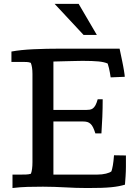

<svg xmlns="http://www.w3.org/2000/svg" viewBox="-20 -949 702 976"><path d="M257.8 -929.2H379.9L472.2 -771.5H404.8ZM587.9 -701.7 601.1 -638.7Q603.5 -626.5 606 -614Q608.4 -601.6 610.1 -590.6Q611.8 -579.6 613 -571.3Q614.3 -563 614.3 -558.6L542.5 -555.7L538.6 -580.1Q536.6 -590.8 533.9 -602.8Q531.2 -614.7 527.3 -626Q510.3 -633.8 480.5 -636.7Q450.7 -639.6 401.9 -639.6Q396 -639.6 386.5 -639.4Q377 -639.2 359.9 -638.9Q342.8 -638.7 316.7 -637.9Q290.5 -637.2 251.5 -636.2V-390.1H417.5Q427.2 -390.1 435.8 -391.4Q444.3 -392.6 451.7 -397.7Q459 -402.8 465.1 -413.8Q471.2 -424.8 476.6 -444.3H502Q502 -399.9 500.2 -355.2Q498.5 -310.5 495.6 -271H464.8Q459 -289.1 453.4 -300.8Q447.8 -312.5 440.4 -319.3Q433.1 -326.2 423.8 -328.9Q414.6 -331.5 401.4 -331.5H251.5V-61.5H474.1Q499 -61.5 518.8 -66.4Q538.6 -71.3 546.4 -78.1Q550.3 -89.4 553.7 -108.4Q557.1 -127.4 559.6 -159.7Q571.8 -159.7 588.6 -159.2Q605.5 -158.7 620.1 -158.7V-102.1Q620.1 -78.6 618.4 -53.2Q616.7 -27.8 615.2 -10.3Q600.6 -5.9 584.2 -2.7Q567.9 0.5 545.9 2.7Q523.9 4.9 494.4 5.9Q464.8 6.8 424.3 6.8Q394 6.8 366.2 5.9Q338.4 4.9 311 3.4Q283.7 2 256.1 1Q228.5 0 198.7 0Q158.7 0 120.8 1Q83 2 43.5 6.8V-61.5H86.9Q101.6 -61.5 114.3 -62Q127 -62.5 137.2 -65.9Q145 -86.4 145 -125V-573.2Q145 -591.8 142.8 -605.5Q140.6 -619.1 136.7 -629.4Q127.4 -633.3 116.2 -633.8Q105 -634.3 92.3 -634.3H38.1V-687Q85.4 -695.8 150.4 -698.7Q215.3 -701.7 289.1 -701.7Z"/></svg>

Font: Tienne
Style: Regular
Weight: 400
Designer: vernon adams
Foundry: vernon adams
Version: Version 1.001